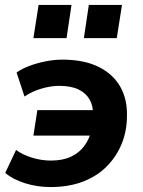

<svg xmlns="http://www.w3.org/2000/svg" viewBox="-20 -745 577 776"><path d="M184 11Q130 11 81 -4.5Q32 -20 1 -46L45 -139Q70 -120 108.5 -108Q147 -96 186 -96Q234 -96 267.5 -112Q301 -128 321 -155.5Q341 -183 349 -217L357 -197H115L131 -300H368L356 -281Q357 -317 342 -343Q327 -369 297 -383.5Q267 -398 219 -398Q186 -398 148 -387Q110 -376 79 -355L47 -452Q68 -467 98.5 -478.5Q129 -490 164 -497Q199 -504 231 -504Q320 -504 379 -474.5Q438 -445 467 -393Q496 -341 493 -270Q492 -213 471.5 -163Q451 -113 412.5 -73.5Q374 -34 316.5 -11.5Q259 11 184 11ZM319 -591 339 -725H473L452 -591ZM115 -591 136 -725H269L249 -591Z"/></svg>

Font: Nunito Sans 11pt ExtraBold
Style: Italic
Weight: 800
Italic angle: -9°
Version: Version 3.101;gftools[0.9.27]